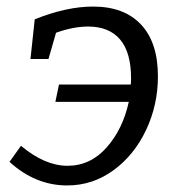

<svg xmlns="http://www.w3.org/2000/svg" viewBox="-20 -557 548 586"><path d="M462 -324Q462 -237 426 -160.5Q390 -84 326.5 -37.5Q263 9 185 9Q88 9 9 -63L44 -112Q117 -51 186 -51Q256 -51 305.5 -107Q355 -163 373 -246H149L160 -299H379Q380 -305 380 -318Q380 -397 346.5 -436.5Q313 -476 249 -476Q204 -476 151 -457L128 -377H73L86 -498Q183 -537 264 -537Q359 -537 410.5 -482Q462 -427 462 -324Z"/></svg>

Font: Bitter Pro
Style: Italic
Weight: 400
Italic angle: -9°
Designer: Sol Matas, and Bitter project Authors
Foundry: Sol Matas
Version: Version 1.010